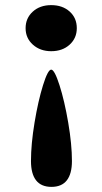

<svg xmlns="http://www.w3.org/2000/svg" viewBox="-20 -620 400 750"><path d="M181 110Q141 110 121 84.5Q101 59 101 9Q101 -57 115 -141.5Q129 -226 148 -287Q167 -348 180 -348Q193 -348 212.5 -287Q232 -226 246.5 -141Q261 -56 261 9Q261 59 241 84.5Q221 110 181 110ZM80 -510Q80 -549 108 -574.5Q136 -600 180 -600Q224 -600 252 -575Q280 -550 280 -510Q280 -471 252 -445.5Q224 -420 180 -420Q137 -420 108.5 -445.5Q80 -471 80 -510Z"/></svg>

Font: Madhuban Bold
Style: Regular
Weight: 700
Designer: jaikishan Patel
Foundry: MagicType
Version: Version 1.000